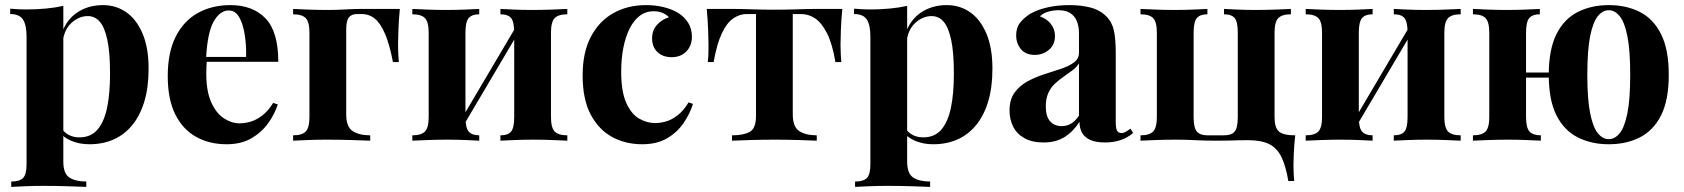

<svg xmlns="http://www.w3.org/2000/svg" viewBox="-20 -551 6594 752"><path d="M228 -528V82Q228 129 252 144.5Q276 160 318 160V181Q292 180 246.5 178.5Q201 177 150 177Q113 177 77.5 178.5Q42 180 24 181V160Q57 160 70.5 146Q84 132 84 92V-408Q84 -453 70 -474.5Q56 -496 20 -496V-517Q52 -514 82 -514Q123 -514 160 -517.5Q197 -521 228 -528ZM383 -531Q434 -531 474 -503.5Q514 -476 538 -420.5Q562 -365 562 -282Q562 -209 545.5 -154Q529 -99 498.5 -61.5Q468 -24 425.5 -5Q383 14 330 14Q291 14 259 0.5Q227 -13 210 -38L220 -51Q230 -33 248.5 -23Q267 -13 291 -13Q336 -13 362 -43.5Q388 -74 399.5 -129.5Q411 -185 411 -262Q411 -348 400 -397Q389 -446 370 -467Q351 -488 324 -488Q288 -488 258.5 -460Q229 -432 225 -380L220 -415Q238 -472 281.5 -501.5Q325 -531 383 -531Z M882 -531Q970 -531 1020 -479Q1070 -427 1070 -309H741L739 -328H944Q945 -377 938 -418.5Q931 -460 916 -485Q901 -510 876 -510Q841 -510 816.5 -466Q792 -422 787 -320L790 -314Q789 -302 788.5 -289Q788 -276 788 -262Q788 -193 807.5 -150Q827 -107 857 -87.5Q887 -68 918 -68Q939 -68 961.5 -74.5Q984 -81 1007 -98.5Q1030 -116 1050 -148L1068 -142Q1056 -104 1030 -68Q1004 -32 964 -9Q924 14 868 14Q800 14 748 -15Q696 -44 666.5 -103Q637 -162 637 -253Q637 -346 668.5 -408Q700 -470 755.5 -500.5Q811 -531 882 -531Z M1546 -516Q1542 -474 1540.5 -435.5Q1539 -397 1539 -376Q1539 -357 1540 -338.5Q1541 -320 1542 -308H1519Q1506 -376 1488.5 -417.5Q1471 -459 1448.5 -477.5Q1426 -496 1397 -496Q1393 -496 1388.5 -496Q1384 -496 1379 -496Q1357 -496 1346.5 -483Q1336 -470 1336 -435V-103Q1336 -54 1361.5 -37.5Q1387 -21 1430 -21V0Q1404 -1 1357.5 -2.5Q1311 -4 1258 -4Q1221 -4 1184 -2.5Q1147 -1 1128 0V-21Q1163 -21 1177.5 -36Q1192 -51 1192 -93V-423Q1192 -465 1177.5 -480Q1163 -495 1128 -495V-516Q1147 -515 1185.5 -513.5Q1224 -512 1260 -512Q1297 -512 1332.5 -514Q1368 -516 1391 -516Z M2202 -516V-495Q2167 -495 2152.5 -480Q2138 -465 2138 -423V-93Q2138 -51 2152.5 -36Q2167 -21 2202 -21V0Q2183 -1 2144.5 -2.5Q2106 -4 2070 -4Q2032 -4 1995.5 -2.5Q1959 -1 1940 0V-21Q1970 -21 1982 -36Q1994 -51 1994 -93V-423Q1994 -465 1982 -480Q1970 -495 1940 -495V-516Q1958 -515 1993 -513.5Q2028 -512 2064 -512Q2103 -512 2142.5 -513.5Q2182 -515 2202 -516ZM1857 -516V-495Q1828 -495 1815.5 -480Q1803 -465 1803 -423V-93Q1803 -51 1815.5 -36Q1828 -21 1857 -21V0Q1839 -1 1804.5 -2.5Q1770 -4 1733 -4Q1695 -4 1655 -2.5Q1615 -1 1595 0V-21Q1630 -21 1644.5 -36Q1659 -51 1659 -93V-423Q1659 -465 1644.5 -480Q1630 -495 1595 -495V-516Q1614 -515 1652.5 -513.5Q1691 -512 1727 -512Q1766 -512 1802.5 -513.5Q1839 -515 1857 -516ZM2006 -455 2023 -445 1785 -42 1768 -52Z M2510 -531Q2549 -531 2581.5 -522.5Q2614 -514 2635 -501Q2661 -485 2675.5 -461.5Q2690 -438 2690 -407Q2690 -372 2668 -349.5Q2646 -327 2611 -327Q2576 -327 2555 -347Q2534 -367 2534 -401Q2534 -433 2554 -454.5Q2574 -476 2600 -483Q2592 -493 2576 -500Q2560 -507 2540 -507Q2509 -507 2485.5 -489Q2462 -471 2446 -439Q2430 -407 2421.5 -364Q2413 -321 2413 -270Q2413 -193 2432.5 -149Q2452 -105 2482.5 -87Q2513 -69 2546 -69Q2565 -69 2587.5 -75Q2610 -81 2633.5 -99Q2657 -117 2677 -150L2694 -144Q2683 -107 2658 -70Q2633 -33 2593 -9.5Q2553 14 2495 14Q2430 14 2377.5 -14.5Q2325 -43 2293.5 -102.5Q2262 -162 2262 -256Q2262 -346 2294.5 -407.5Q2327 -469 2383 -500Q2439 -531 2510 -531Z M3279 -516Q3275 -474 3273.5 -435.5Q3272 -397 3272 -376Q3272 -357 3273 -338.5Q3274 -320 3275 -308H3252Q3240 -380 3219 -421Q3198 -462 3172.5 -479Q3147 -496 3118 -496H3085V-103Q3085 -54 3110.5 -37.5Q3136 -21 3179 -21V0Q3154 -1 3109.5 -2.5Q3065 -4 3014 -4Q2964 -4 2918.5 -2.5Q2873 -1 2847 0V-21Q2892 -21 2916.5 -34.5Q2941 -48 2941 -97V-496H2904Q2877 -496 2852 -479Q2827 -462 2807.5 -421Q2788 -380 2775 -308H2752Q2754 -320 2754.5 -338Q2755 -356 2755 -376Q2755 -397 2753.5 -435.5Q2752 -474 2748 -516H2854Q2882 -516 2925 -514.5Q2968 -513 3012 -513Q3058 -513 3101.5 -514.5Q3145 -516 3173 -516Z M3533 -528V82Q3533 129 3557 144.5Q3581 160 3623 160V181Q3597 180 3551.5 178.5Q3506 177 3455 177Q3418 177 3382.5 178.5Q3347 180 3329 181V160Q3362 160 3375.5 146Q3389 132 3389 92V-408Q3389 -453 3375 -474.5Q3361 -496 3325 -496V-517Q3357 -514 3387 -514Q3428 -514 3465 -517.5Q3502 -521 3533 -528ZM3688 -531Q3739 -531 3779 -503.5Q3819 -476 3843 -420.5Q3867 -365 3867 -282Q3867 -209 3850.5 -154Q3834 -99 3803.5 -61.5Q3773 -24 3730.5 -5Q3688 14 3635 14Q3596 14 3564 0.5Q3532 -13 3515 -38L3525 -51Q3535 -33 3553.5 -23Q3572 -13 3596 -13Q3641 -13 3667 -43.5Q3693 -74 3704.5 -129.5Q3716 -185 3716 -262Q3716 -348 3705 -397Q3694 -446 3675 -467Q3656 -488 3629 -488Q3593 -488 3563.5 -460Q3534 -432 3530 -380L3525 -415Q3543 -472 3586.5 -501.5Q3630 -531 3688 -531Z M4067 7Q4022 7 3992 -10Q3962 -27 3948 -55.5Q3934 -84 3934 -118Q3934 -161 3953.5 -188Q3973 -215 4004 -232Q4035 -249 4069.5 -260Q4104 -271 4135.5 -281.5Q4167 -292 4186.5 -306.5Q4206 -321 4206 -344V-422Q4206 -448 4197.5 -468.5Q4189 -489 4171.5 -500Q4154 -511 4126 -511Q4106 -511 4086 -505.5Q4066 -500 4053 -487Q4081 -477 4096.5 -456.5Q4112 -436 4112 -410Q4112 -376 4088.5 -356Q4065 -336 4033 -336Q3997 -336 3978.5 -358.5Q3960 -381 3960 -413Q3960 -442 3974.5 -461Q3989 -480 4015 -497Q4043 -513 4082.5 -522Q4122 -531 4168 -531Q4214 -531 4251 -521.5Q4288 -512 4313 -487Q4336 -464 4343 -430.5Q4350 -397 4350 -346V-74Q4350 -49 4355 -39.5Q4360 -30 4372 -30Q4381 -30 4389.5 -35Q4398 -40 4408 -47L4418 -30Q4397 -12 4369.5 -2.5Q4342 7 4308 7Q4271 7 4249 -3.5Q4227 -14 4217.5 -32Q4208 -50 4208 -74Q4184 -36 4150 -14.5Q4116 7 4067 7ZM4138 -57Q4158 -57 4174.5 -66.5Q4191 -76 4206 -98V-303Q4197 -288 4181 -276Q4165 -264 4147 -251.5Q4129 -239 4112.5 -224Q4096 -209 4086 -187Q4076 -165 4076 -134Q4076 -95 4093 -76Q4110 -57 4138 -57Z M5036 -516V-495Q5001 -495 4986.5 -480Q4972 -465 4972 -423V-93Q4972 -51 4989 -36Q5006 -21 5053 -21Q5049 14 5047.5 46.5Q5046 79 5046 96Q5046 114 5047 130.5Q5048 147 5049 158H5026Q5016 99 4999 64Q4982 29 4951 13.5Q4920 -2 4868 -2Q4846 -2 4829 -1.5Q4812 -1 4793 -0.5Q4774 0 4747 0Q4697 0 4661.5 -2Q4626 -4 4585 -4Q4547 -4 4507 -2.5Q4467 -1 4447 0V-21Q4482 -21 4496.5 -36Q4511 -51 4511 -93V-423Q4511 -465 4496.5 -480Q4482 -495 4447 -495V-516Q4466 -515 4504.5 -513.5Q4543 -512 4579 -512Q4618 -512 4654.5 -513.5Q4691 -515 4709 -516V-495Q4680 -495 4667.5 -480Q4655 -465 4655 -423V-93Q4655 -51 4667.5 -36Q4680 -21 4709 -21H4774Q4804 -21 4816 -36Q4828 -51 4828 -93V-423Q4828 -465 4816 -480Q4804 -495 4774 -495V-516Q4792 -515 4827 -513.5Q4862 -512 4898 -512Q4937 -512 4976.5 -513.5Q5016 -515 5036 -516Z M5701 -516V-495Q5666 -495 5651.5 -480Q5637 -465 5637 -423V-93Q5637 -51 5651.5 -36Q5666 -21 5701 -21V0Q5682 -1 5643.5 -2.5Q5605 -4 5569 -4Q5531 -4 5494.5 -2.5Q5458 -1 5439 0V-21Q5469 -21 5481 -36Q5493 -51 5493 -93V-423Q5493 -465 5481 -480Q5469 -495 5439 -495V-516Q5457 -515 5492 -513.5Q5527 -512 5563 -512Q5602 -512 5641.5 -513.5Q5681 -515 5701 -516ZM5356 -516V-495Q5327 -495 5314.5 -480Q5302 -465 5302 -423V-93Q5302 -51 5314.5 -36Q5327 -21 5356 -21V0Q5338 -1 5303.5 -2.5Q5269 -4 5232 -4Q5194 -4 5154 -2.5Q5114 -1 5094 0V-21Q5129 -21 5143.5 -36Q5158 -51 5158 -93V-423Q5158 -465 5143.5 -480Q5129 -495 5094 -495V-516Q5113 -515 5151.5 -513.5Q5190 -512 5226 -512Q5265 -512 5301.5 -513.5Q5338 -515 5356 -516ZM5505 -455 5522 -445 5284 -42 5267 -52Z M6281 -531Q6350 -531 6403 -504Q6456 -477 6486 -417Q6516 -357 6516 -258Q6516 -159 6486 -99.5Q6456 -40 6403 -13Q6350 14 6281 14Q6213 14 6159.5 -13Q6106 -40 6076 -99.5Q6046 -159 6046 -258Q6046 -357 6076 -417Q6106 -477 6159.5 -504Q6213 -531 6281 -531ZM6011 -516V-495Q5982 -495 5969.5 -480Q5957 -465 5957 -423V-93Q5957 -51 5970.5 -36Q5984 -21 6015 -21V0Q5997 -1 5960.5 -2.5Q5924 -4 5887 -4Q5849 -4 5809 -2.5Q5769 -1 5749 0V-21Q5784 -21 5798.5 -36Q5813 -51 5813 -93V-423Q5813 -465 5798.5 -480Q5784 -495 5749 -495V-516Q5768 -515 5806.5 -513.5Q5845 -512 5881 -512Q5920 -512 5956.5 -513.5Q5993 -515 6011 -516ZM6109 -267V-247H5910V-267ZM6281 -511Q6257 -511 6238 -487.5Q6219 -464 6208 -409Q6197 -354 6197 -258Q6197 -163 6208 -108Q6219 -53 6238 -29.5Q6257 -6 6281 -6Q6305 -6 6324 -29.5Q6343 -53 6354 -108Q6365 -163 6365 -258Q6365 -354 6354 -409Q6343 -464 6324 -487.5Q6305 -511 6281 -511Z"/></svg>

Font: Playfair Display
Style: Bold
Weight: 700
Designer: Claus Eggers Sørensen
Foundry: Claus Eggers Sørensen
Version: Version 1.203